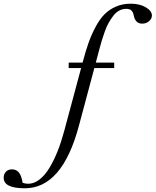

<svg xmlns="http://www.w3.org/2000/svg" viewBox="-302 -745 838 1034"><path d="M-168.5 269Q-282.2 269 -282.2 212.4Q-282.2 192.9 -270.3 179.9Q-258.3 167 -237.3 167Q-214.4 167 -200.4 183.8Q-186.5 200.7 -180.2 239.3Q-165.5 244.6 -150.4 244.6Q-118.7 244.6 -89.1 221.7Q-59.6 198.7 -35.4 158.4Q-11.2 118.2 8.3 69.1Q27.8 20 43.5 -38.6L134.8 -378.4H67.9V-407.7H142.6L143.6 -411.1Q159.2 -470.2 174.6 -513.7Q189.9 -557.1 212.2 -599.1Q234.4 -641.1 260 -667.2Q285.6 -693.4 321.8 -709.2Q357.9 -725.1 401.9 -725.1Q450.7 -725.1 483.4 -705.6Q516.1 -686 516.1 -661.6Q516.1 -644 500.7 -630.9Q485.4 -617.7 463.9 -617.7Q427.2 -617.7 418.5 -660.6Q415 -679.2 406 -688.2Q397 -697.3 377.4 -697.3Q357.4 -697.3 339.6 -687.7Q321.8 -678.2 307.9 -659.7Q293.9 -641.1 283 -621.8Q272 -602.5 262.2 -574.7Q252.4 -546.9 246.6 -528.1Q240.7 -509.3 233.9 -482.9L213.9 -407.7H313V-378.4H206.1L123 -67.9Q33.2 269 -168.5 269Z"/></svg>

Font: Elstob 18pt
Style: Italic
Weight: 400
Italic angle: -20°
Designer: Peter S. Baker
Version: Version 1.015